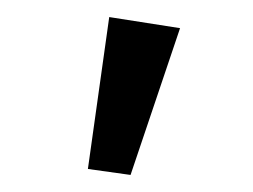

<svg xmlns="http://www.w3.org/2000/svg" viewBox="-20 -765 297 225"><path d="M133 -560 83 -567 108 -745 191 -732Z"/></svg>

Font: Cantarell
Style: Regular
Weight: 400
Designer: Dave Crossland, Nikolaus Waxweiler, Florian Fecher, Jacques Le Bailly, Eben Sorkin, Alexei Vanyashin, Alexios Zavras, Em
Version: Version 0.303